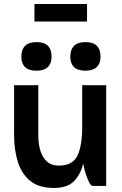

<svg xmlns="http://www.w3.org/2000/svg" viewBox="-20 -923 606 953"><path d="M151 -903H412V-816H151ZM86 -641Q86 -714 162 -714Q236 -714 236 -641Q236 -608 217 -590Q198 -572 162 -572Q123 -572 104.5 -590Q86 -608 86 -641ZM329 -641Q329 -714 405 -714Q479 -714 479 -641Q479 -608 460 -590Q441 -572 405 -572Q366 -572 347.5 -590Q329 -608 329 -641ZM170 -250Q170 -209 180.5 -175Q191 -141 213.5 -121Q236 -101 272 -101Q340 -101 364 -149.5Q388 -198 388 -296V-500H507V0H440Q432 0 422.5 -18Q413 -36 405 -62Q397 -88 393 -111Q379 -55 346 -22.5Q313 10 248 10Q172 10 129 -26Q86 -62 68 -121.5Q50 -181 50 -250V-500H170Z"/></svg>

Font: Haskoy Bold
Style: Regular
Weight: 700
Designer: Ertekin Erdin
Foundry: Ertekin Erdin
Version: Version 1.500; ttfautohint (v1.8.3)